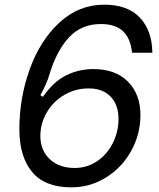

<svg xmlns="http://www.w3.org/2000/svg" viewBox="-20 -793 680 823"><path d="M63 -239Q63 -373 107.5 -496.5Q152 -620 235 -696.5Q318 -773 427 -773Q527 -773 579.5 -717.5Q632 -662 633 -567H546Q540 -628 507.5 -659Q475 -690 412 -690Q328 -690 274.5 -631.5Q221 -573 190 -468Q180 -434 153 -385L164 -378Q210 -444 264.5 -470.5Q319 -497 380 -497Q475 -497 528.5 -443Q582 -389 582 -300Q582 -218 542.5 -146.5Q503 -75 435 -32.5Q367 10 286 10Q172 10 117.5 -56Q63 -122 63 -239ZM488 -284Q488 -343 454.5 -378.5Q421 -414 360 -414Q303 -414 255.5 -386Q208 -358 180.5 -311Q153 -264 153 -210Q153 -149 193 -111Q233 -73 300 -73Q354 -73 397 -102.5Q440 -132 464 -180.5Q488 -229 488 -284Z"/></svg>

Font: Open Sauce Sans
Style: Italic
Weight: 400
Italic angle: -10°
Designer: Alfredo Marco Pradil
Foundry: Creative Sauce Fz LLC
Version: Version 1.477